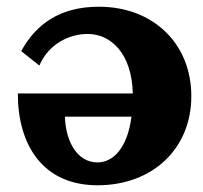

<svg xmlns="http://www.w3.org/2000/svg" viewBox="-20 -536 604 571"><path d="M33 -258C33 -104 108 15 270 15C434 15 549 -94 549 -250C549 -406 436 -516 274 -516C158 -516 87 -464 43 -384L97 -341C124 -404 184 -435 241 -435C309 -435 372 -378 375 -258ZM173 -189H371C359 -95 316 -53 270 -53C213 -53 176 -109 173 -189Z"/></svg>

Font: LT Superior Serif ExtraBold
Style: Regular
Weight: 800
Designer: Daniel Lyons
Foundry: LyonsType
Version: Version 2.120;FEAKit 1.0